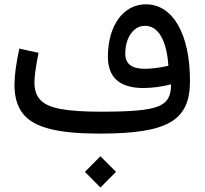

<svg xmlns="http://www.w3.org/2000/svg" viewBox="-20 -604 928 868"><path d="M434.1 243.7 504.4 172.9 434.1 102.5 363.8 172.9ZM753.4 -222.7C753.4 -171.4 738.8 -140.1 693.8 -122.6C648.9 -105 568.4 -99.1 437 -99.1C360.4 -99.1 300.3 -103 256.8 -110.8C168.9 -126.5 135.7 -163.1 135.7 -231.4C135.7 -259.8 142.1 -304.2 154.3 -365.2L67.4 -384.3C53.2 -319.3 45.4 -263.2 45.4 -220.7C45.4 -166.5 58.1 -123 83 -90.8C133.3 -26.4 243.2 0 429.2 0C740.2 0 838.9 -58.6 838.9 -238.3C838.9 -449.7 761.7 -584.5 639.6 -584.5C537.6 -584.5 467.8 -488.8 467.8 -347.7C467.8 -253.4 521.5 -206.1 628.4 -206.1C665 -206.1 709 -211.4 753.4 -222.7ZM741.2 -306.6C700.2 -297.4 664.6 -293 634.3 -293C575.7 -293 546.4 -315.4 546.4 -360.4C546.4 -397 554.7 -427.7 571.8 -451.7C588.4 -475.6 609.9 -487.3 636.2 -487.3C695.3 -487.3 733.9 -421.4 741.2 -306.6Z"/></svg>

Font: Estedad Medium
Style: Regular
Weight: 500
Designer: Amin Abedi
Version: Version 7.3